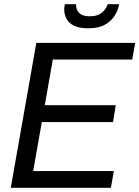

<svg xmlns="http://www.w3.org/2000/svg" viewBox="-20 -889 660 909"><path d="M31 0 152 -686H620L606 -607H230L192 -391H528L515 -311H178L137 -79H519L505 0ZM398 -755Q355 -755 330 -767.5Q305 -780 294.5 -800.5Q284 -821 284 -845Q284 -851 285 -857Q286 -863 287 -869H340Q340 -867 340.5 -863Q341 -859 341 -857Q342 -846 348 -836Q354 -826 367.5 -819Q381 -812 405 -812Q434 -812 451.5 -822Q469 -832 478 -845.5Q487 -859 490 -869H544Q540 -843 524 -816.5Q508 -790 477.5 -772.5Q447 -755 398 -755Z"/></svg>

Font: Archivo SemiCondensed
Style: Italic
Weight: 400
Width: 4
Italic angle: -10°
Designer: Hector Gatti
Foundry: Omnibus-Type
Version: Version 2.001